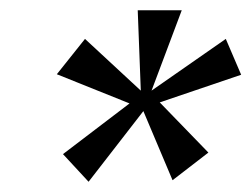

<svg xmlns="http://www.w3.org/2000/svg" viewBox="-20 -769 491 375"><path d="M317 -417 260 -552 153 -414 103 -468 233 -567 91 -624 146 -693 255 -592 249 -749H335L276 -592L421 -693L451 -623L292 -569L387 -471Z"/></svg>

Font: Cabin
Style: SemiBold Italic
Weight: 600
Designer: Pablo Impallari
Foundry: Pablo Impallari. www.impallari.com Igino Marini. www.ikern.com
Version: Version 1.005